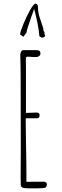

<svg xmlns="http://www.w3.org/2000/svg" viewBox="-20 -1028 343 1054"><path d="M227.5 -833Q227.5 -835 223.6 -843.8L224.6 -849.1L217.3 -863.8L218.3 -870.1Q213.9 -884.3 206.5 -906.2Q197.3 -931.2 192.9 -949.7Q188.5 -968.3 188.5 -986.8Q188.5 -1007.8 174.3 -1007.8Q165 -1007.8 145.3 -972.7Q125.5 -937.5 108.2 -895.5Q90.8 -853.5 90.3 -838.9L108.4 -826.2L125.5 -849.1Q126.5 -859.4 134.3 -883.3Q141.1 -904.8 152.1 -936Q163.1 -967.3 167.5 -979Q190.9 -892.1 196.3 -829.1L209.5 -820.8Q227.5 -823.7 227.5 -833ZM136.7 5.9H179.2Q217.8 5.9 228 2Q237.3 -1.5 237.3 -17.1Q237.3 -30.3 218.8 -30.3H210H167.5L125 -29.8V-66.9Q125 -133.8 123 -225.6Q121.1 -316.9 121.1 -374Q121.1 -378.9 125 -378.9H182.1Q190.4 -378.9 193.8 -382.6Q197.3 -386.2 197.3 -395.5Q197.3 -410.2 180.7 -410.2Q160.2 -410.2 126.5 -408.2H125.5H124.5Q122.6 -408.2 122.6 -410.2V-535.2V-620.1Q122.1 -657.7 122.1 -705.1Q122.1 -712.4 124.3 -714.6Q126.5 -716.8 133.8 -716.8L149.9 -715.8L166 -714.8Q178.2 -714.8 182.6 -715.3Q189.5 -715.8 195.8 -720.9Q202.1 -726.1 202.1 -733.9Q202.1 -747.6 191.9 -751Q187 -752.4 182.4 -752.7Q177.7 -752.9 171.4 -752.9H109.4Q101.1 -752.9 96.2 -745.1Q91.3 -737.3 91.3 -725.1Q93.3 -662.6 93.3 -613.8L94.2 -201.2L93.3 -55.2V-53.2Q93.3 -43 93.8 -34.7V-16.1Q93.8 -2.4 103.5 1.7Q113.3 5.9 136.7 5.9Z"/></svg>

Font: Amatica SC
Style: Regular
Weight: 400
Designer: Vernon Adams, Ben Nathan
Foundry: newtypography
Version: Version 2.001